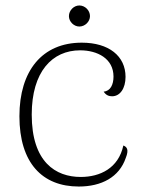

<svg xmlns="http://www.w3.org/2000/svg" viewBox="-20 -670 541 702"><path d="M270 -573C291 -573 309 -591 309 -611C309 -632 291 -650 270 -650C250 -650 232 -632 232 -611C232 -591 250 -573 270 -573ZM268 12C351 12 416 -22 440 -93C452 -123 444 -133 431 -138C413 -55 346 -23 275 -23C184 -23 96 -77 96 -251C96 -408 171 -486 273 -486C336 -486 395 -456 395 -390C395 -361 384 -337 359 -335C368 -321 379 -318 390 -318C419 -318 439 -347 439 -389C439 -465 378 -514 279 -514C134 -514 51 -411 51 -245C51 -74 135 12 268 12Z"/></svg>

Font: Arima Koshi ExtraLight
Style: Regular
Weight: 275
Designer: Joana Correia and Natanael Gama
Foundry: NDISCOVER
Version: Version 1.019;PS 001.019;hotconv 1.0.88;makeotf.lib2.5.64775